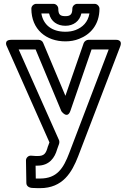

<svg xmlns="http://www.w3.org/2000/svg" viewBox="-20 -943 665 998"><path d="M177 -15H166L165 -82H167H175C237 -82 265 -124 277 -167L287 -195C289 -201 289 -209 287 -214L77 -686H165L299 -365C299 -365 330 -321 346 -367L456 -686H545L340 -148C310 -69 277 -15 188 -15ZM140 -134C126 -134 115 -122 115 -109L117 8C117 25 132 34 151 34C157 34 167 35 177 35H188C307 35 354 -48 386 -130L605 -702C619 -739 582 -736 582 -736H439C430 -736 419 -729 415 -719L320 -445L204 -721C201 -729 191 -736 181 -736H39C-4 -736 16 -701 16 -701L237 -203L230 -184C230 -184 229 -183 229 -182C219 -145 210 -132 175 -132H167C158 -132 149 -134 140 -134ZM195 -873H235C245 -830 279 -809 320 -809C362 -809 394 -833 403 -873H445C437 -827 409 -801 373 -787C357 -781 340 -778 320 -778C249 -778 205 -814 195 -873ZM320 -728C345 -728 369 -732 391 -741C449 -763 497 -814 497 -898C497 -909 487 -923 472 -923H381C370 -923 356 -913 356 -898C356 -868 345 -859 320 -859C293 -859 283 -867 283 -898C283 -909 273 -923 258 -923H168C157 -923 143 -913 143 -898C143 -790 220 -728 320 -728Z"/></svg>

Font: Asimov
Style: NarOu
Weight: 500
Designer: Google
Version: Version 2.000980; 2014